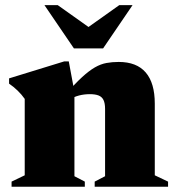

<svg xmlns="http://www.w3.org/2000/svg" viewBox="-20 -710 669 730"><path d="M263 -361V-40L302.5 -19.5V0H24V-19.5L74 -43.5V-334Q62 -351 47 -365.5Q32 -380 14.5 -392V-412L224 -476.5H241.5ZM340 -19.5 379.5 -40V-296Q379.5 -317.5 373.5 -329.8Q367.5 -342 354.8 -347Q342 -352 322 -352Q300 -352 280.8 -347Q261.5 -342 242.5 -331L228.5 -349.5Q264.5 -391.5 291.5 -416.2Q318.5 -441 340.8 -453.8Q363 -466.5 384.8 -470.5Q406.5 -474.5 431.5 -474.5Q499.5 -474.5 534 -434.5Q568.5 -394.5 568.5 -316V-43.5L619 -19.5V0H340ZM348 -585H285L433.5 -690.5H484L372 -526H261L149 -690.5H199.5Z"/></svg>

Font: Newsreader 36pt ExtraBold
Style: Regular
Weight: 800
Designer: Hugues Gentile
Foundry: Production Type
Version: Version 1.003